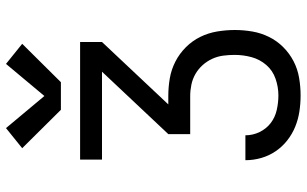

<svg xmlns="http://www.w3.org/2000/svg" viewBox="-211 -811 1022 640"><g transform="rotate(-90 300.0 -491.0)"><path d="M302 0Q275 0 248.5 -4Q222 -8 197.5 -18Q173 -28 152 -44.5Q131 -61 116 -83Q101 -105 93.5 -131Q86 -157 86 -184H169Q169 -159 180 -136.5Q191 -114 210 -99.5Q229 -85 253.5 -79.5Q278 -74 302 -74Q330 -74 357.5 -83.5Q385 -93 403.5 -114.5Q422 -136 429.5 -163.5Q437 -191 437 -220Q437 -239 434.5 -258Q432 -277 424 -294.5Q416 -312 403 -326.5Q390 -341 373.5 -350.5Q357 -360 338 -364Q319 -368 300 -368H173V-441L381 -662H88V-735H480V-662L272 -441H300Q330 -441 359 -436Q388 -431 414.5 -417.5Q441 -404 462.5 -382.5Q484 -361 497 -334.5Q510 -308 515 -278.5Q520 -249 520 -219Q520 -190 515 -161Q510 -132 497 -105.5Q484 -79 463 -58Q442 -37 416 -23.5Q390 -10 360.5 -5Q331 0 302 0ZM346 -799H254L126 -928L193 -982L300 -854L407 -982L474 -928Z"/></g></svg>

Font: Iosevka Curly Extended
Style: Regular
Weight: 400
Width: 7
Monospace: yes
Designer: Belleve Invis
Foundry: Belleve Invis
Version: Version 11.1.0; ttfautohint (v1.8.3)